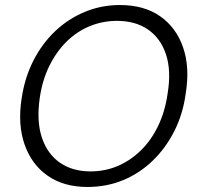

<svg xmlns="http://www.w3.org/2000/svg" viewBox="-20 -732 795 764"><path d="M328 12Q234 12 170 -32.5Q106 -77 78 -156.5Q50 -236 66 -340Q78 -422 112.5 -490Q147 -558 199 -607.5Q251 -657 317 -684.5Q383 -712 457 -712Q553 -712 617 -667.5Q681 -623 708.5 -543.5Q736 -464 719 -360Q708 -278 673.5 -210Q639 -142 587 -92Q535 -42 469.5 -15Q404 12 328 12ZM340 -50Q398 -50 448.5 -71.5Q499 -93 540.5 -133.5Q582 -174 609.5 -231.5Q637 -289 647 -360Q662 -451 640.5 -515.5Q619 -580 569 -614.5Q519 -649 445 -649Q389 -649 337.5 -628Q286 -607 245 -566.5Q204 -526 176 -469Q148 -412 138 -341Q125 -250 146.5 -185Q168 -120 218 -85Q268 -50 340 -50Z"/></svg>

Font: DM Sans 10pt Light
Style: Italic
Weight: 300
Italic angle: -10°
Version: Version 4.004;gftools[0.9.30]